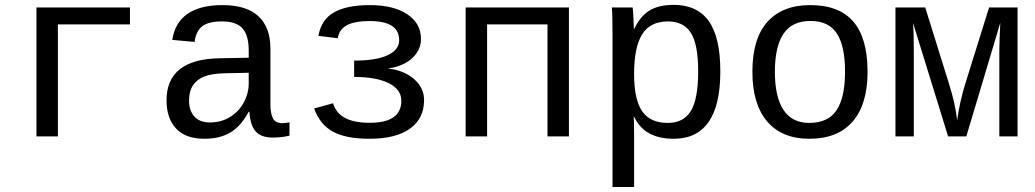

<svg xmlns="http://www.w3.org/2000/svg" viewBox="-20 -559 4241 787"><path d="M512.7 -528.3V-459H217.3V0H129.4V-528.3Z M1137.7 -54.2Q1150.4 -54.2 1166.5 -57.6V-2.9Q1133.3 4.9 1098.6 4.9Q1049.8 4.9 1027.6 -20.8Q1005.4 -46.4 1002.4 -101.1H999.5Q967.8 -42 924.6 -16.1Q881.3 9.8 817.9 9.8Q740.7 9.8 701.7 -32.2Q662.6 -74.2 662.6 -147.5Q662.6 -317.9 884.3 -320.3L999.5 -322.3V-351.1Q999.5 -415 973.6 -443.1Q947.8 -471.2 891.1 -471.2Q833.5 -471.2 808.1 -450.7Q782.7 -430.2 777.8 -387.2L686 -395.5Q708.5 -538.1 892.6 -538.1Q990.2 -538.1 1039.3 -492.4Q1088.4 -446.8 1088.4 -360.4V-132.8Q1088.4 -93.8 1098.6 -74Q1108.9 -54.2 1137.7 -54.2ZM840.3 -57.1Q887.2 -57.1 923.3 -79.6Q959.5 -102.1 979.5 -139.6Q999.5 -177.2 999.5 -217.3V-260.7L906.7 -258.8Q849.1 -257.8 818.8 -246.1Q788.6 -234.4 771.7 -210.2Q754.9 -186 754.9 -146Q754.9 -106 776.6 -81.5Q798.3 -57.1 840.3 -57.1Z M1494.1 9.8Q1397.9 9.8 1344.7 -19.3Q1291.5 -48.3 1267.6 -114.3L1345.2 -135.7Q1357.9 -94.7 1395 -75.2Q1432.1 -55.7 1496.1 -55.7Q1625 -55.7 1625 -146Q1625 -192.4 1573.5 -218Q1522 -243.7 1431.6 -243.7V-310.5Q1521 -310.5 1568.6 -332.5Q1616.2 -354.5 1616.2 -394.5Q1616.2 -472.7 1495.6 -472.7Q1432.6 -472.7 1401.4 -455.3Q1370.1 -438 1364.3 -402.3L1285.2 -412.1Q1296.9 -479 1349.4 -508.5Q1401.9 -538.1 1496.1 -538.1Q1592.8 -538.1 1649.2 -500.7Q1705.6 -463.4 1705.6 -398.9Q1705.6 -367.2 1687.7 -341.3Q1669.9 -315.4 1638.7 -299.1Q1607.4 -282.7 1572.3 -278.8V-277.8Q1634.8 -271 1676.5 -235.4Q1718.3 -199.7 1718.3 -148.4Q1718.3 -73.2 1660.4 -31.7Q1602.5 9.8 1494.1 9.8Z M2312 -528.3V0H2224.1V-459H1976.6V0H1888.7V-528.3Z M2932.6 -266.6Q2932.6 9.8 2741.2 9.8Q2621.1 9.8 2579.6 -80.1H2577.1Q2579.1 -76.2 2579.1 1V207.5H2490.7V-418.9Q2490.7 -502 2487.8 -528.3H2573.2Q2573.7 -526.4 2574.7 -513.9Q2575.7 -501.5 2576.9 -477.3Q2578.1 -453.1 2578.1 -441.4H2580.1Q2604.5 -492.7 2642.3 -515.9Q2680.2 -539.1 2741.2 -539.1Q2837.9 -539.1 2885.3 -472.4Q2932.6 -405.8 2932.6 -266.6ZM2841.8 -266.6Q2841.8 -377 2812 -424.1Q2782.2 -471.2 2718.3 -471.2Q2644.5 -471.2 2611.8 -417.7Q2579.1 -364.3 2579.1 -255.9Q2579.1 -151.9 2611.8 -103.5Q2644.5 -55.2 2717.3 -55.2Q2782.2 -55.2 2812 -104.5Q2841.8 -153.8 2841.8 -266.6Z M3536.1 -264.6Q3536.1 -131.3 3474.9 -60.8Q3413.6 9.8 3297.9 9.8Q3184.6 9.8 3124.3 -61.5Q3064 -132.8 3064 -264.6Q3064 -400.9 3125.7 -469.5Q3187.5 -538.1 3300.8 -538.1Q3419.9 -538.1 3478 -470.2Q3536.1 -402.3 3536.1 -264.6ZM3443.8 -264.6Q3443.8 -369.6 3410.4 -421.4Q3377 -473.1 3302.2 -473.1Q3226.6 -473.1 3191.4 -420.4Q3156.2 -367.7 3156.2 -264.6Q3156.2 -162.1 3191.4 -108.6Q3226.6 -55.2 3296.9 -55.2Q3374.5 -55.2 3409.2 -107.4Q3443.8 -159.7 3443.8 -264.6Z M4076.2 0V-353.5Q4076.2 -379.4 4080.1 -465.3L3940.9 0H3866.2L3722.7 -464.4Q3725.6 -427.7 3725.6 -353.5V0H3650.4V-528.3H3772.5L3870.1 -215.3Q3896 -132.8 3903.3 -65.9Q3914.1 -143.6 3936.5 -215.3L4034.2 -528.3H4150.9V0Z"/></svg>

Font: Cousine
Style: Regular
Weight: 400
Monospace: yes
Designer: Steve Matteson
Foundry: Monotype Imaging Inc.
Version: Version 1.21